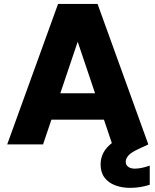

<svg xmlns="http://www.w3.org/2000/svg" viewBox="-20 -722 777 960"><path d="M645.9 -65.9 685.2 -82.8 721.6 0 675.2 21.8Q635.3 39.9 622 55.7Q608.7 71.4 608.7 86.2Q608.7 102.5 620.8 111.8Q632.9 121.2 654.2 121.2Q669.8 121.2 688.6 117.4Q707.4 113.6 728.7 106.1V201.8Q707.4 208.8 682.5 213.1Q657.5 217.3 630.2 217.3Q589.2 217.3 555.5 204.5Q521.9 191.6 502.4 165.7Q483 139.8 483 99.8Q483 68.5 497.3 41.1Q511.7 13.7 547.1 -13Q582.5 -39.7 645.9 -65.9ZM270.3 -702.3H467.8L721.6 0H541.4L335.2 -612.3H401.9L195.3 0H16ZM125.3 -123.5 168.6 -255.6H553.1L596.3 -123.5Z"/></svg>

Font: Poppins Variable
Style: Regular
Weight: 100
Designer: Jonny Pinhorn
Foundry: Indian Type Foundry
Version: Version 6.000